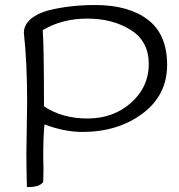

<svg xmlns="http://www.w3.org/2000/svg" viewBox="-20 -728 711 764"><path d="M88 -322Q88 -478 75 -597Q75 -628 101 -651Q127 -674 170 -686Q256 -708 359 -708Q492 -708 568.5 -649.5Q645 -591 645 -470Q645 -349 547 -276Q449 -203 308 -203Q236 -203 157 -233Q152 -185 152 -103L153 -54Q153 -30 152 -4Q147 3 141 6Q135 9 132.5 10.5Q130 12 125 13Q120 14 118 14Q112 16 104 16H87Q85 -59 85 -119ZM155 -305Q228 -256 330 -256.5Q432 -257 502 -319.5Q572 -382 572 -473Q572 -564 500 -609Q428 -654 327.5 -654Q227 -654 150 -608Q155 -543 155 -305Z"/></svg>

Font: Handlee
Style: Regular
Weight: 400
Designer: Joe Prince
Foundry: Joe Prince
Version: Version 1.001